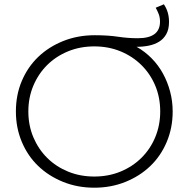

<svg xmlns="http://www.w3.org/2000/svg" viewBox="-20 -869 878 894"><path d="M419 -47Q485 -47 541 -70Q597 -93 638.5 -134Q680 -175 703 -230.5Q726 -286 726 -350Q726 -415 703 -470Q680 -525 638.5 -566Q597 -607 541 -630Q485 -653 419 -653Q353 -653 297 -630Q241 -607 200 -566.5Q159 -526 135.5 -470.5Q112 -415 112 -350Q112 -285 135.5 -229.5Q159 -174 200 -133.5Q241 -93 297 -70Q353 -47 419 -47ZM419 5Q341 5 274 -22Q207 -49 158 -96Q109 -143 81.5 -208.5Q54 -274 54 -350Q54 -427 81.5 -492Q109 -557 158 -604Q207 -651 274.5 -678Q342 -705 421 -705Q483 -705 529.5 -698Q576 -691 622 -691Q725 -691 725 -768Q725 -788 719 -803.5Q713 -819 705 -833L743 -849Q767 -814 767 -767Q767 -733 754.5 -710.5Q742 -688 721 -675Q700 -662 673 -656.5Q646 -651 616 -651Q655 -629 686 -597.5Q717 -566 738.5 -527Q760 -488 772 -443Q784 -398 784 -350Q784 -274 756.5 -208.5Q729 -143 680 -96Q631 -49 564 -22Q497 5 419 5Z"/></svg>

Font: Montserrat-Alt1 Light
Style: Regular
Weight: 300
Designer: Differentunic
Foundry: Differentunic
Version: Version 7.222